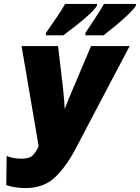

<svg xmlns="http://www.w3.org/2000/svg" viewBox="-20 -949 713 979"><path d="M508 -769Q533 -788 567.5 -816.5Q602 -845 632 -873.5Q662 -902 673 -920V-929H510Q496 -903 469.5 -863Q443 -823 416 -782L415 -769ZM303 -769Q330 -789 366.5 -817.5Q403 -846 433.5 -874Q464 -902 474 -920L475 -929H312Q298 -903 271 -863.5Q244 -824 215 -782L214 -769ZM363 -186 641 -714H444L354 -501Q342 -473 330.5 -445.5Q319 -418 310 -393Q309 -412 306.5 -442.5Q304 -473 302 -493L276 -714H90L177 -204Q163 -172 146 -156Q129 -140 90 -140Q45 -140 14 -154L12 -5Q33 2 57 6Q81 10 109 10Q203 10 260 -44.5Q317 -99 363 -186Z"/></svg>

Font: Noto Sans Display SemiCondensed Black
Style: Italic
Weight: 900
Width: 4
Designer: Monotype Design team
Foundry: Monotype Imaging Inc.
Version: 1.000